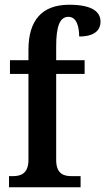

<svg xmlns="http://www.w3.org/2000/svg" viewBox="-20 -790 444 810"><path d="M18 0H320V-47H281C251 -47 217 -55 217 -115V-478H337V-536H217V-594C217 -679 232 -719 269 -719C305 -719 314 -673 314 -636C378 -636 404 -662 404 -699C404 -737 374 -770 272 -770C155 -770 100 -702 100 -580V-536H22V-478H100V-115C100 -55 64 -47 35 -47H18Z"/></svg>

Font: Noto Serif Condensed Semi
Style: Regular
Weight: 600
Width: 3
Designer: Monotype Design Team
Foundry: Monotype Imaging Inc.
Version: Version 1.002